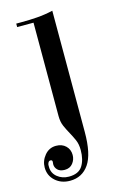

<svg xmlns="http://www.w3.org/2000/svg" viewBox="-111 -522 503 805"><g transform="rotate(-15 140.0 -119.0)"><path d="M202 53Q202 149 172.5 192Q143 235 90 235Q52 235 26.5 212Q1 189 1 154Q1 125 20.5 101.5Q40 78 70 78Q96 78 112 93.5Q128 109 128 133Q128 153 115.5 169Q103 185 80 185Q60 185 49.5 174.5Q39 164 39 150Q39 148 39.5 145Q40 142 40 139Q40 131 32 131Q24 131 21 140Q19 144 19 148Q19 152 19 156Q19 183 40 200Q61 217 90 217Q132 217 149 190.5Q166 164 166 122Q166 96 157.5 77Q149 58 139.5 41Q130 24 121.5 5Q113 -14 113 -40V-445H42V-460H63Q99 -460 133 -462.5Q167 -465 202 -473Z"/></g></svg>

Font: Elsie
Style: Regular
Weight: 400
Designer: Alejandro Inler
Foundry: Alejandro Inler
Version: 1.001